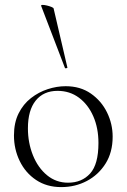

<svg xmlns="http://www.w3.org/2000/svg" viewBox="-20 -751 517 784"><path d="M230 13Q171 13 127.5 -16Q84 -45 60.5 -93.5Q37 -142 37 -198Q37 -250 56 -288Q75 -326 106.5 -350.5Q138 -375 175 -387Q212 -399 248 -399Q308 -399 351 -369Q394 -339 417 -292Q440 -245 440 -193Q440 -129 411 -83Q382 -37 334.5 -12Q287 13 230 13ZM258 -5Q314 -5 348 -42.5Q382 -80 382 -167Q382 -228 361 -276Q340 -324 302.5 -352Q265 -380 215 -380Q158 -380 126 -340.5Q94 -301 94 -227Q94 -168 114.5 -117Q135 -66 172 -35.5Q209 -5 258 -5ZM148 -727Q147 -731 154 -731Q161 -731 171.5 -728.5Q182 -726 190.5 -722.5Q199 -719 199 -716L255 -476Q257 -474 251.5 -472.5Q246 -471 245 -474Z"/></svg>

Font: Cormorant Infant Light
Style: Regular
Weight: 300
Designer: Christian Thalmann (Catharsis Fonts)
Foundry: Catharsis Fonts
Version: Version 4.001